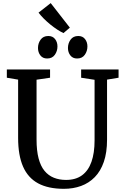

<svg xmlns="http://www.w3.org/2000/svg" viewBox="-20 -1180 780 1208"><path d="M382 8Q283.5 8 219.8 -26.5Q156 -61 125 -132Q94 -203 94 -312.5V-679L23 -691V-743H295V-691L210 -678.5V-302Q210 -232 222.8 -183.5Q235.5 -135 260 -105.2Q284.5 -75.5 318.8 -61.8Q353 -48 395.5 -48Q456.5 -48 496.2 -77.2Q536 -106.5 555.5 -162Q575 -217.5 575 -296V-678L490.5 -691V-743H726V-691L653.5 -679V-301.5Q653.5 -220 633.2 -161.5Q613 -103 576.2 -65.5Q539.5 -28 490 -10Q440.5 8 382 8ZM276 -812Q249 -812 234 -831.5Q219 -851 219 -878Q219 -907.5 235.5 -930.5Q252 -953.5 283.5 -953.5H284.5Q311.5 -953.5 326.5 -934.2Q341.5 -915 341.5 -888Q341.5 -858.5 325 -835.2Q308.5 -812 277 -812ZM464.5 -812Q437.5 -812 422.5 -831.5Q407.5 -851 407.5 -878Q407.5 -907.5 424 -930.5Q440.5 -953.5 472 -953.5H473Q500 -953.5 515 -934.2Q530 -915 530 -888Q530 -858.5 513.5 -835.2Q497 -812 465.5 -812ZM379 -972Q361.5 -980 339.8 -994.2Q318 -1008.5 296.2 -1026.2Q274.5 -1044 255.2 -1063.2Q236 -1082.5 222.5 -1100.5L299 -1160.5L419.5 -1006L379.5 -972Z"/></svg>

Font: Merriweather Medium
Style: Regular
Weight: 500
Version: Version 2.100